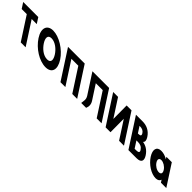

<svg xmlns="http://www.w3.org/2000/svg" viewBox="117 -2575 4438 4438"><g transform="rotate(45 2336.0 -356.0)"><path d="M-300.1 -562.9H-133.5L229.9 -1.9H389.7L26.3 -562.9H192.9L102.1 -703.1H-390.9Z M449.6 -363.9C582.3 -159.1 831.4 -0.1 1038.8 -0.1C1240.3 -0.1 1288.6 -159.1 1156 -363.9C1023.3 -568.8 762.8 -726.9 568.1 -726.9C375.2 -726.9 316.9 -568.8 449.6 -363.9ZM622.2 -363.9C554.4 -468.5 544.5 -573 667.8 -573C791.9 -573 915.7 -468.5 983.4 -363.9C1051.1 -259.4 1066.1 -154.8 938.6 -154.8C807.7 -154.8 689.9 -259.4 622.2 -363.9Z M1326 -561.9H1552.1L1915.5 -0.9H2075.3L1621.1 -702.1H1461.3H1235.2H1075.4L1529.6 -0.9H1689.4Z M2348 -215.9 2123.9 -561.9H2350L2713.4 -0.9H2873.2L2419 -702.1H2259.2H2033.1H1873.3L2188.2 -215.9C2238.5 -134.3 2216.1 -85 2207.7 -0.9H2367.5C2398.8 -70.6 2394.3 -147.1 2348 -215.9Z M3163.8 -436.1H3162.1L3165.2 -0.9H3005.4L2551.2 -702.1H2711L2992.9 -266.9H2994.6L2991.5 -702.1H3151.3L3605.5 -0.9H3445.7Z M3295.3 -703.1 3749.5 -1.9H4015.6C4160.9 -1.9 4193.3 -81.8 4118.4 -197.4C4045.2 -310.4 3951.8 -358.9 3854.3 -374.2C3894 -404.8 3886.3 -460 3844.4 -524.6C3758 -658.1 3633.6 -703.1 3512.9 -703.1ZM3632.9 -428.6 3534.9 -579.9H3547.7C3617.4 -579.9 3667.7 -558.6 3700.2 -508.5C3738.2 -449.8 3714.5 -428.6 3645.7 -428.6ZM3829.5 -125.1 3722.1 -290.9H3772.3C3847.9 -290.9 3904.4 -267.9 3946.3 -203.3C3982.1 -148.1 3955.3 -125.1 3879.6 -125.1Z M4223.7 -256C4320.8 -106 4504.2 15 4654.2 15C4724.2 15 4764.1 -16 4774.9 -58H4776.9L4814.5 0H4989.5L4657.2 -513H4480.2L4512 -464C4443.4 -505 4371.5 -528 4302.5 -528C4152.5 -528 4126.5 -406 4223.7 -256ZM4411.7 -256C4365.7 -327 4386.3 -377 4453.3 -377C4519.3 -377 4604.7 -327 4650.7 -256C4696 -186 4678.4 -136 4609.4 -136C4537.4 -136 4457 -186 4411.7 -256Z"/></g></svg>

Font: Hussar
Style: BdOpOblSeven
Weight: 700
Foundry: Cannot Into Space Fonts
Version: Version 2.00